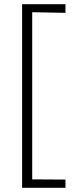

<svg xmlns="http://www.w3.org/2000/svg" viewBox="-20 -763 365 912"><path d="M291 90V129H85V-743H291V-702L133 -705V89Z"/></svg>

Font: GFS Complutum
Style: Regular
Weight: 400
Designer: George D. Matthiopoulos
Foundry: George D. Matthiopoulos
Version: Version 1.000